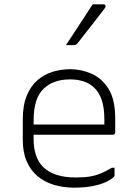

<svg xmlns="http://www.w3.org/2000/svg" viewBox="-20 -855 640 885"><path d="M303 -536Q355 -536 402.5 -515Q450 -494 480.5 -445Q511 -396 511 -310V-245Q511 -242 509.5 -239.5Q508 -237 506 -235.5Q504 -234 500 -234H212Q196 -234 180 -234Q164 -234 148 -234H129L107 -281H461Q461 -287 461 -293.5Q461 -300 461 -306Q461 -356 449.5 -392Q438 -428 415 -450Q395 -470 366.5 -479.5Q338 -489 303 -489Q225 -489 180 -445Q135 -401 135 -301V-212Q135 -172 146 -139.5Q157 -107 178 -86Q202 -62 239.5 -49.5Q277 -37 329 -37Q368 -37 395 -41.5Q422 -46 445.5 -56Q469 -66 496 -82H508Q508 -74 508 -65Q508 -56 508 -48Q508 -46 507.5 -44Q507 -42 505 -40Q492 -27 467 -15.5Q442 -4 405.5 3Q369 10 323 10Q272 10 228.5 -3Q185 -16 153 -43Q121 -70 103 -111.5Q85 -153 85 -210V-304Q85 -370 103.5 -414.5Q122 -459 153.5 -486Q185 -513 224 -524.5Q263 -536 303 -536ZM407 -835Q424 -835 433.5 -835Q443 -835 457 -835Q465 -835 466.5 -829Q468 -823 463 -817Q440 -787 421.5 -763Q403 -739 383.5 -714.5Q364 -690 337 -655Q335 -652 330.5 -649.5Q326 -647 320 -647Q310 -647 301.5 -647Q293 -647 284 -647Q304 -677 324.5 -708.5Q345 -740 366 -772Q387 -804 407 -835Z"/></svg>

Font: Recursive Monospace Light
Style: Regular
Weight: 300
Version: Version 1.047